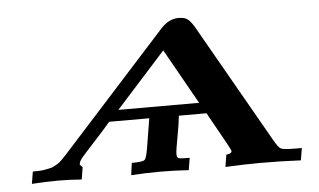

<svg xmlns="http://www.w3.org/2000/svg" viewBox="-40 -510 945 568"><g transform="rotate(-5 433.0 -225.5)"><path d="M33.2 0 39.1 -36.1Q51.3 -36.1 60.5 -36.6Q69.8 -37.1 78.4 -39.1Q86.9 -41 92.5 -42Q98.1 -43 104.5 -46.9Q110.8 -50.8 113.5 -52Q116.2 -53.2 122.1 -58.6Q127.9 -64 128.9 -64.9Q129.9 -65.9 136.5 -73Q143.1 -80.1 144 -81.1L455.1 -424.8Q479 -450.7 506.8 -451.2Q523.9 -451.2 533 -445.6Q542 -439.9 553.2 -421.9L753.9 -69.8Q768.1 -43.9 776.6 -40Q785.2 -36.1 823.2 -36.1H837.9L832 0Q772 -2.9 711.9 -2.9Q669.9 -2.9 607.9 0L613.8 -36.1Q629.9 -37.1 629.9 -45.9Q629.9 -49.8 565.9 -163.1H483.9Q481.9 -141.1 474.4 -101.1Q466.8 -61 466.8 -50.8Q466.8 -39.6 472.9 -37.8Q479 -36.1 504.9 -36.1L499 0Q457 -2.9 415 -2.9Q372.1 -2.9 328.1 0L333 -36.1Q366.2 -36.1 371.6 -41.5Q377 -46.9 381.8 -76.2L396 -163.1H276.9Q255.9 -138.2 228 -108.2Q200.2 -78.1 189.7 -65.7Q179.2 -53.2 179.2 -44.9Q179.2 -43.9 187 -36.1L181.2 0Q146 -2.9 111.8 -2.9Q72.3 -2.9 33.2 0ZM307.1 -195.8H546.9L455.1 -358.9H454.1Z"/></g></svg>

Font: CMU Serif Extra
Style: BoldSlanted
Weight: 700
Italic angle: -9.46001°
Version: Version 0.7.0